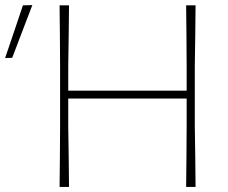

<svg xmlns="http://www.w3.org/2000/svg" viewBox="-76 -734 896 754"><path d="M158 0Q159 -61 159.2 -117Q159.5 -173 160 -238V-475Q159.5 -540.5 159.2 -596.5Q159 -652.5 158 -713H195Q194.5 -652.5 193.8 -596.5Q193 -540.5 192 -475V-378H657V-475Q656.5 -540.5 656.2 -596.5Q656 -652.5 655 -713H692Q691.5 -652.5 690.8 -596.5Q690 -540.5 689 -475V-238Q690 -173 690.8 -117Q691.5 -61 692 0H655Q656 -61 656.2 -117Q656.5 -173 657 -238V-347H192V-238Q193 -173 193.8 -117Q194.5 -61 195 0ZM-56 -506Q-38.5 -557 -20.8 -609.5Q-3 -662 14 -713L51 -714Q31 -662 11.2 -610Q-8.5 -558 -28 -507Z"/></svg>

Font: Commissioner Loud Thin
Style: Regular
Weight: 100
Designer: Kostas Bartsokas
Foundry: Kostas Bartsokas
Version: Version 1.000; ttfautohint (v1.8.3)